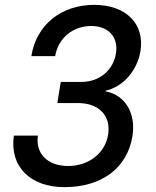

<svg xmlns="http://www.w3.org/2000/svg" viewBox="-20 -760 640 790"><path d="M245 10C399 10 504 -69 525 -200C540 -294 495 -369 415 -384V-387C487 -403 545 -470 558 -550C576 -662 498 -740 368 -740C231 -740 129 -657 109 -529H207C219 -602 279 -653 355 -653C427 -653 468 -607 457 -540C446 -471 389 -423 316 -423H230L216 -336H301C387 -336 437 -284 425 -207C413 -130 346 -77 260 -77C176 -77 125 -128 136 -202H37C19 -76 103 10 245 10Z"/></svg>

Font: JetBrains Mono Medium
Style: Italic
Weight: 436
Italic angle: -9°
Monospace: yes
Designer: Philipp Nurullin, Konstantin Bulenkov
Foundry: JetBrains
Version: Version 2.305